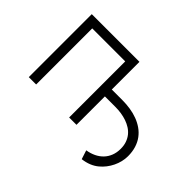

<svg xmlns="http://www.w3.org/2000/svg" viewBox="-132 -797 1176 1176"><g transform="rotate(45 455.5 -209.0)"><path d="M496.1 -545.5V-305.8H587.4Q622.9 -305.8 656.4 -300.6Q690 -295.5 719.8 -284.3Q749.6 -273.1 774.5 -255.7Q799.4 -238.3 817.5 -214Q835.6 -189.6 845.5 -158Q855.5 -126.4 855.5 -87Q855.5 -62.9 849.6 -39.1Q843.8 -15.3 833.1 6.7Q822.4 28.8 807.4 48.3Q792.3 67.8 773.8 83.1Q731.9 118.3 667.6 126.1L648.8 68.2Q680.4 63.2 706.7 50.6Q733 38 752 18.3Q771 -1.4 781.4 -28.1Q791.9 -54.7 791.9 -87.7Q791.9 -116.8 783.7 -139.9Q775.6 -163 761.4 -180.6Q747.2 -198.2 727.6 -210.6Q708.1 -223 685.4 -230.8Q662.6 -238.6 637.6 -242.4Q612.6 -246.1 587.4 -246.1H496.1V0H432.5V-485.8H146.7V0H83.1V-545.5Z"/></g></svg>

Font: Inter P Light
Style: Regular
Weight: 300
Designer: Rasmus Andersson
Foundry: rsms
Version: Version 3.018;git-588b23468